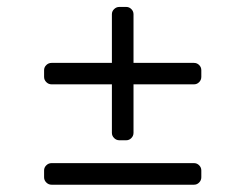

<svg xmlns="http://www.w3.org/2000/svg" viewBox="-20 -565 692 540"><path d="M294.7 -191.4V-327.8H125Q116.5 -327.8 110.3 -334Q104 -340.2 104 -348.7V-367.5Q104 -376.1 110.3 -382.1Q116.5 -388.1 125 -388.1H294.7V-524.9Q294.7 -533.4 301 -539.4Q307.2 -545.5 315.7 -545.5H334.9Q343.4 -545.5 349.4 -539.4Q355.5 -533.4 355.5 -524.9V-388.1H525.6Q534.1 -388.1 540.1 -382.1Q546.2 -376.1 546.2 -367.5V-348.7Q546.2 -340.2 540.1 -334Q534.1 -327.8 525.6 -327.8H355.5V-191.4Q355.5 -182.9 349.4 -176.7Q343.4 -170.5 334.9 -170.5H315.7Q307.2 -170.5 301 -176.7Q294.7 -182.9 294.7 -191.4ZM104 -85.6Q104 -94.1 110.3 -100.1Q116.5 -106.2 125 -106.2H525.6Q534.1 -106.2 540.1 -100.1Q546.2 -94.1 546.2 -85.6V-66.4Q546.2 -57.9 540.1 -51.7Q534.1 -45.5 525.6 -45.5H125Q116.5 -45.5 110.3 -51.7Q104 -57.9 104 -66.4Z"/></svg>

Font: DeltaSans Light
Style: Regular
Weight: 300
Designer: Rasmus Andersson
Foundry: rsms
Version: Version 3.012